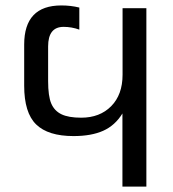

<svg xmlns="http://www.w3.org/2000/svg" viewBox="-20 -689 640 709"><path d="M432.1 0V-270Q404.8 -225.6 361.1 -206.1Q317.4 -186.5 251.5 -186.5Q157.7 -186.5 113.5 -229.5Q69.3 -272.5 69.3 -372.6V-524.4Q69.3 -668.9 206.5 -668.9Q241.7 -668.9 272.9 -661.1V-579.6Q244.6 -589.8 214.8 -589.8Q157.7 -589.8 157.7 -517.6V-389.6Q157.7 -334 169.2 -306.9Q180.7 -279.8 206.8 -267.1Q232.9 -254.4 279.8 -254.4Q348.6 -254.4 390.6 -296.9Q432.6 -339.4 432.6 -413.1V-658.7H520.5V0Z"/></svg>

Font: Cousine
Style: Regular
Weight: 400
Monospace: yes
Designer: Steve Matteson
Foundry: Ascender Corporation
Version: Version 1.20